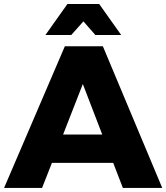

<svg xmlns="http://www.w3.org/2000/svg" viewBox="-25 -930 823 950"><path d="M0 0ZM583 0 535.2 -124H231.9L183.1 0H-4.9L295.9 -701.2H483.9L777.8 0ZM287.1 -264.2H481L384.8 -514.2ZM574.7 -756.8H446.8L387.7 -824.2L327.6 -756.8H199.7L308.6 -910.2H465.8Z"/></svg>

Font: Argentum Sans
Style: Bold
Weight: 700
Designer: Julieta Ulanovsky (Modified by Cristiano Sobral)
Foundry: Julieta Ulanovsky
Version: Version 1.000; ttfautohint (v1.5.65-e2d9)